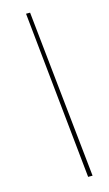

<svg xmlns="http://www.w3.org/2000/svg" viewBox="-132 -756 547 962"><g transform="rotate(-15 141.0 -275.0)"><path d="M222 160H199L110 -710H131Z"/></g></svg>

Font: Source Serif Pro ExtraLight
Style: Italic
Weight: 200
Italic angle: -12°
Designer: Frank Grießhammer
Foundry: Adobe Systems Incorporated
Version: Version 3.001;hotconv 1.0.111;makeotfexe 2.5.65597